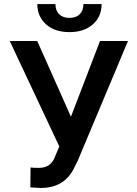

<svg xmlns="http://www.w3.org/2000/svg" viewBox="-20 -912 670 942"><path d="M27.8 0ZM328.1 -339.4 470.7 -710.9H607.9L360.4 -121.1L337.9 -76.7Q289.1 10.3 179.7 10.3L128.9 7.3L129.9 -90.3Q141.6 -88.4 171.4 -88.4Q224.1 -88.4 245.6 -133.3L271 -193.4L27.8 -710.9H162.6ZM478.5 -892.1Q478.5 -830.6 435.5 -792.5Q392.6 -754.4 320.8 -754.4Q249 -754.4 206.1 -792.5Q163.1 -830.6 163.1 -892.1H252Q252 -859.9 270.3 -842Q288.6 -824.2 320.8 -824.2Q353 -824.2 371.1 -842Q389.2 -859.9 389.2 -892.1Z"/></svg>

Font: Roboto Medium
Style: Regular
Weight: 500
Designer: Google
Version: Version 2.134; 2016; ttfautohint (v1.6)